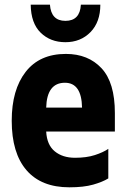

<svg xmlns="http://www.w3.org/2000/svg" viewBox="-20 -789 540 819"><path d="M408 -769H325Q321 -700 259 -700Q198 -700 193 -769H111Q112 -690 153.5 -649.5Q195 -609 259 -609Q324 -609 366 -652Q408 -695 408 -769ZM442 -28V-154Q420 -139 384.5 -127.5Q349 -116 300 -116Q247 -116 213.5 -143.5Q180 -171 177 -228H470V-307Q470 -437 413 -498Q356 -559 261 -559Q149 -559 89.5 -482.5Q30 -406 30 -274Q30 -136 93 -63Q156 10 276 10Q337 10 377.5 -1.5Q418 -13 442 -28ZM257 -436Q328 -436 330 -330H177Q180 -436 257 -436Z"/></svg>

Font: Noto Sans Mono UI Condensed ExtraBold
Style: Regular
Weight: 800
Width: 3
Designer: Monotype Design team
Foundry: Monotype Imaging Inc.
Version: 1.000